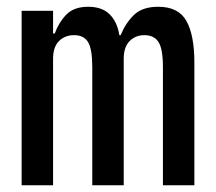

<svg xmlns="http://www.w3.org/2000/svg" viewBox="-20 -548 640 568"><path d="M44 0V-516H137V-449H142Q154 -482 176.5 -505Q199 -528 241 -528Q282 -528 304.5 -505.5Q327 -483 333 -444H337Q351 -479 376 -503.5Q401 -528 448 -528Q508 -528 531.5 -486Q555 -444 555 -363V0H462V-349Q462 -403 449 -423.5Q436 -444 407 -444Q381 -444 363.5 -426.5Q346 -409 346 -374V0H253V-349Q253 -403 240.5 -423.5Q228 -444 199 -444Q172 -444 154.5 -426.5Q137 -409 137 -374V0Z"/></svg>

Font: IBM Plaex Mono Medium
Style: Regular
Weight: 500
Designer: Mike Abbink, Paul van der Laan, Pieter van Rosmalen
Foundry: Bold Monday
Version: Version 2.003